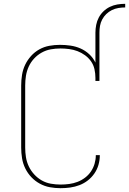

<svg xmlns="http://www.w3.org/2000/svg" viewBox="-20 -978 676 1006"><path d="M480 -807Q480 -827 484 -847.5Q488 -868 497.5 -886Q507 -904 522 -918.5Q537 -933 555.5 -942Q574 -951 594.5 -954.5Q615 -958 636 -958V-939Q618 -939 600 -936Q582 -933 566 -925Q550 -917 537 -904.5Q524 -892 515.5 -876Q507 -860 504 -842.5Q501 -825 501 -807ZM297 8Q269 8 241.5 3Q214 -2 189 -15.5Q164 -29 144.5 -49.5Q125 -70 112.5 -95.5Q100 -121 95.5 -149Q91 -177 91 -205V-530Q91 -558 95.5 -586Q100 -614 112 -639Q124 -664 143 -685Q162 -706 186.5 -719.5Q211 -733 238.5 -738Q266 -743 294 -743Q322 -743 349.5 -739Q377 -735 402 -724Q427 -713 447.5 -694Q468 -675 480 -650V-807H501V-554H480V-570Q480 -593 475 -615.5Q470 -638 457 -656.5Q444 -675 425.5 -688.5Q407 -702 386 -710Q365 -718 342 -721Q319 -724 297 -724Q271 -724 246 -719.5Q221 -715 198.5 -702.5Q176 -690 158.5 -671Q141 -652 130.5 -629Q120 -606 116 -581Q112 -556 112 -530V-205Q112 -179 116 -154Q120 -129 131 -106Q142 -83 159.5 -64Q177 -45 199 -32.5Q221 -20 246.5 -15.5Q272 -11 297 -11Q320 -11 342.5 -14Q365 -17 386 -25Q407 -33 425.5 -47Q444 -61 456.5 -79.5Q469 -98 475.5 -120Q482 -142 482 -164V-165H503V-164Q503 -139 496 -114.5Q489 -90 474.5 -69Q460 -48 440 -32.5Q420 -17 396.5 -8Q373 1 348 4.5Q323 8 297 8Z"/></svg>

Font: Iosevka Thin Extended
Style: Regular
Weight: 100
Width: 7
Monospace: yes
Designer: Belleve Invis
Foundry: Belleve Invis
Version: Version 32.5.0; ttfautohint (v1.8.4)